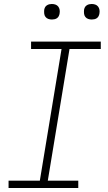

<svg xmlns="http://www.w3.org/2000/svg" viewBox="-20 -944 540 964"><path d="M373 0H23V-37H180L289 -698H136V-735H486V-698H329L220 -37H373ZM441 -846Q431 -846 422.5 -849Q414 -852 408.5 -859Q403 -866 402 -875.5Q401 -885 402 -895Q403 -901 406 -907Q409 -913 415 -917Q421 -921 427.5 -922.5Q434 -924 440 -924Q450 -924 458.5 -921Q467 -918 472.5 -911Q478 -904 479.5 -894.5Q481 -885 479 -875Q478 -869 475 -863Q472 -857 466.5 -853Q461 -849 454 -847.5Q447 -846 441 -846ZM241 -846Q231 -846 222.5 -849Q214 -852 208.5 -859Q203 -866 202 -875.5Q201 -885 202 -895Q203 -901 206 -907Q209 -913 215 -917Q221 -921 227.5 -922.5Q234 -924 240 -924Q250 -924 258.5 -921Q267 -918 272.5 -911Q278 -904 279.5 -894.5Q281 -885 279 -875Q278 -869 275 -863Q272 -857 266.5 -853Q261 -849 254 -847.5Q247 -846 241 -846Z"/></svg>

Font: Iosevka Extralight Oblique
Style: Regular
Weight: 200
Italic angle: -9°
Monospace: yes
Designer: Belleve Invis
Foundry: Belleve Invis
Version: Version 32.5.0; ttfautohint (v1.8.4)